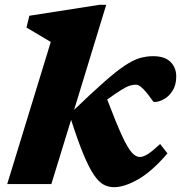

<svg xmlns="http://www.w3.org/2000/svg" viewBox="-20 -765 754 798"><path d="M421.5 -745 288 -308.5Q363.5 -381 413.8 -425.2Q464 -469.5 498.8 -492.5Q533.5 -515.5 560.8 -523.5Q588 -531.5 616.5 -531.5Q665 -531.5 688.8 -507.5Q712.5 -483.5 712.5 -447.5Q712.5 -412.5 697.8 -388.8Q683 -365 661.8 -353Q640.5 -341 620.5 -341Q617.5 -341 608.5 -354.2Q599.5 -367.5 588.5 -380.5Q578 -393.5 566.8 -403.2Q555.5 -413 544.5 -413Q532.5 -413 519.5 -409Q506.5 -405 485 -391.8Q463.5 -378.5 425.5 -351.5Q463 -253 487 -201.2Q511 -149.5 527.8 -131Q544.5 -112.5 561.5 -112.5Q575.5 -112.5 594.8 -124.8Q614 -137 645.5 -166.5L676 -127.5Q613 -53.5 555.2 -20.2Q497.5 13 453.5 13Q430 13 409.8 1.8Q389.5 -9.5 369.2 -39.8Q349 -70 326.2 -125Q303.5 -180 275.5 -267L193.5 0H10L191 -590.5Q182 -596 163.5 -607Q145 -618 124.8 -630Q104.5 -642 90 -650.5L102 -699.5L393 -745Z"/></svg>

Font: Newsreader 6pt
Style: Bold Italic
Weight: 700
Italic angle: -17°
Designer: Hugues Gentile
Foundry: Production Type
Version: Version 1.003; ttfautohint (v1.8.3)